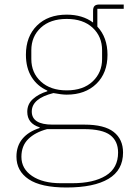

<svg xmlns="http://www.w3.org/2000/svg" viewBox="-20 -609 593 852"><path d="M53 86Q53 39 79.5 7Q106 -25 156 -41V-44Q101 -61 101 -113Q101 -147 126 -169.5Q151 -192 190 -204V-207Q145 -227 120 -267.5Q95 -308 95 -366Q95 -447 144 -495.5Q193 -544 276 -544Q346 -544 393 -509V-561Q393 -576 399.5 -582.5Q406 -589 421 -589H529V-570H412V-491Q457 -443 457 -366Q457 -285 407.5 -237Q358 -189 276 -189Q254 -189 217 -196Q121 -172 121 -114Q121 -56 213 -56H355Q443 -56 484.5 -23.5Q526 9 526 68Q526 146 461.5 184.5Q397 223 275 223Q162 223 107.5 186.5Q53 150 53 86ZM433 -347V-386Q433 -447 391 -486Q349 -525 276 -525Q203 -525 161 -486Q119 -447 119 -386V-347Q119 -286 161.5 -247Q204 -208 276 -208Q349 -208 391 -247.5Q433 -287 433 -347ZM301 204Q395 204 449.5 170.5Q504 137 504 68Q504 17 469 -9.5Q434 -36 352 -36H189Q136 -22 105.5 8Q75 38 75 87Q75 140 122.5 172Q170 204 250 204Z"/></svg>

Font: IBM Plex Sans JP Thin
Style: Regular
Weight: 100
Designer: Mike Abbink; Paul van der Laan; Pieter van Rosmalen; Wujin Sim; Yejin Wi; Jinhee Kim; Boomi Park; Yona Kim; Kichan Ma
Foundry: Sandoll Inc.
Version: Version 1.001